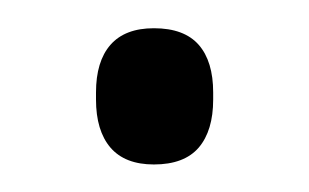

<svg xmlns="http://www.w3.org/2000/svg" viewBox="-20 -108 219 136"><path d="M89 8.5Q68.5 8.5 58.2 -3.5Q48 -15.5 48 -37.5V-42.5Q48 -64.5 58.2 -76.2Q68.5 -88 89 -88Q110.5 -88 120.8 -76.2Q131 -64.5 131 -42.5V-37.5Q131 -15.5 120.8 -3.5Q110.5 8.5 89 8.5Z"/></svg>

Font: Anek Devanagari Medium Light
Style: Regular
Weight: 300
Version: Version 1.003